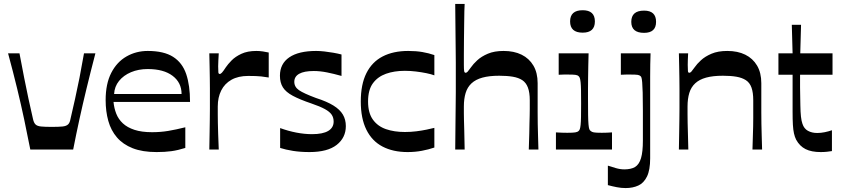

<svg xmlns="http://www.w3.org/2000/svg" viewBox="-20 -760 4275 976"><path d="M134 0Q119 -77 103 -152.5Q87 -228 67 -310.5Q47 -393 21 -489H79Q92 -420 103 -364Q114 -308 125 -257Q136 -206 148 -154Q152 -136 160.5 -127.5Q169 -119 188.5 -117Q208 -115 243 -115Q279 -115 298 -117Q317 -119 326 -127.5Q335 -136 338 -154Q350 -206 361.5 -257Q373 -308 384 -364Q395 -420 407 -489H465Q440 -393 420 -310.5Q400 -228 383.5 -152.5Q367 -77 352 0Z M776 13Q704 13 654.5 -6.5Q605 -26 574.5 -61.5Q544 -97 530.5 -145.5Q517 -194 517 -251Q517 -334 545.5 -389.5Q574 -445 623 -473Q672 -501 731 -501Q813 -501 860 -471Q907 -441 926.5 -383.5Q946 -326 946 -242H557Q560 -210 571 -182Q582 -154 604.5 -133Q627 -112 663.5 -100Q700 -88 753 -88Q796 -88 835 -94.5Q874 -101 922 -113V-8Q884 4 851 8.5Q818 13 776 13ZM903 -282Q903 -340 857.5 -374.5Q812 -409 731 -409Q684 -409 646 -393Q608 -377 585 -348.5Q562 -320 560 -282Z M1044 0Q1045 -49 1045.5 -86Q1046 -123 1046.5 -152.5Q1047 -182 1047 -207.5Q1047 -233 1047 -259Q1047 -284 1047 -310Q1047 -336 1046.5 -363.5Q1046 -391 1045.5 -421.5Q1045 -452 1044 -489H1092Q1091 -471 1090 -453Q1089 -435 1089 -423Q1089 -400 1090 -392Q1091 -384 1097 -384Q1102 -384 1108.5 -391Q1115 -398 1128 -418Q1138 -433 1157 -452.5Q1176 -472 1207 -486.5Q1238 -501 1283 -501Q1300 -501 1316.5 -498.5Q1333 -496 1346 -493V-366Q1330 -369 1307.5 -371.5Q1285 -374 1242 -374Q1191 -374 1156.5 -354.5Q1122 -335 1104.5 -300Q1087 -265 1087 -219Q1087 -198 1087 -178.5Q1087 -159 1087.5 -135Q1088 -111 1089 -79Q1090 -47 1092 0Z M1404 -8V-109Q1445 -94 1486.5 -86Q1528 -78 1566 -78Q1621 -78 1648.5 -94.5Q1676 -111 1676 -142Q1676 -162 1666 -177Q1656 -192 1631.5 -205.5Q1607 -219 1563 -234Q1504 -254 1468.5 -273Q1433 -292 1418 -316Q1403 -340 1403 -375Q1403 -436 1450.5 -468.5Q1498 -501 1587 -501Q1606 -501 1628.5 -498.5Q1651 -496 1674 -492Q1697 -488 1716 -483V-374Q1677 -385 1642 -392Q1607 -399 1575 -399Q1526 -399 1501 -385Q1476 -371 1476 -344Q1476 -318 1500 -301.5Q1524 -285 1586 -262Q1642 -244 1675 -223.5Q1708 -203 1723 -177.5Q1738 -152 1738 -119Q1738 -60 1691.5 -23.5Q1645 13 1553 13Q1507 13 1469.5 7Q1432 1 1404 -8Z M2052 13Q1978 13 1924.5 -15Q1871 -43 1842.5 -100.5Q1814 -158 1814 -244Q1814 -331 1842.5 -388Q1871 -445 1925 -473Q1979 -501 2055 -501Q2095 -501 2127 -495.5Q2159 -490 2188 -480V-377Q2172 -383 2147.5 -388Q2123 -393 2094.5 -396.5Q2066 -400 2038 -400Q1984 -400 1942 -385Q1900 -370 1875.5 -336.5Q1851 -303 1851 -244Q1851 -186 1875.5 -152Q1900 -118 1942 -103.5Q1984 -89 2038 -89Q2068 -89 2096 -92.5Q2124 -96 2148 -101Q2172 -106 2188 -110V-10Q2159 0 2124.5 6.5Q2090 13 2052 13Z M2294 0Q2295 -90 2295.5 -147Q2296 -204 2296.5 -238Q2297 -272 2297 -292Q2297 -312 2297 -326.5Q2297 -341 2297 -359Q2297 -382 2297 -400.5Q2297 -419 2297 -441Q2297 -463 2296.5 -498.5Q2296 -534 2295.5 -592Q2295 -650 2294 -740H2342Q2341 -732 2340.5 -703.5Q2340 -675 2339.5 -636.5Q2339 -598 2338.5 -557Q2338 -516 2338 -482Q2338 -448 2338 -430Q2338 -407 2339.5 -398.5Q2341 -390 2347 -390Q2352 -390 2357.5 -396Q2363 -402 2375 -419Q2385 -434 2406 -453.5Q2427 -473 2460 -487Q2493 -501 2540 -501Q2593 -501 2631.5 -482Q2670 -463 2691.5 -426.5Q2713 -390 2713 -337Q2713 -292 2713 -256Q2713 -220 2713 -189.5Q2713 -159 2713.5 -130.5Q2714 -102 2715 -70.5Q2716 -39 2717 0H2668Q2670 -49 2670.5 -81Q2671 -113 2671.5 -134Q2672 -155 2672.5 -171.5Q2673 -188 2673 -206Q2673 -224 2673 -250Q2673 -290 2663.5 -315Q2654 -340 2635 -352.5Q2616 -365 2587 -370Q2558 -375 2518 -375Q2467 -375 2432.5 -365.5Q2398 -356 2377 -336.5Q2356 -317 2347 -287.5Q2338 -258 2338 -219Q2338 -198 2338 -183.5Q2338 -169 2338.5 -150Q2339 -131 2340 -96Q2341 -61 2342 0Z M2806 0V-87Q2822 -86 2836 -85.5Q2850 -85 2864 -85Q2892 -85 2904 -87Q2916 -89 2921 -94Q2925 -97 2927.5 -104Q2930 -111 2931.5 -125.5Q2933 -140 2933.5 -165.5Q2934 -191 2934 -234Q2934 -275 2933.5 -301Q2933 -327 2931.5 -341.5Q2930 -356 2927.5 -363Q2925 -370 2921 -373Q2916 -378 2905 -379.5Q2894 -381 2870 -381Q2857 -381 2845.5 -381Q2834 -381 2820 -380V-489H2972Q2971 -459 2970.5 -427.5Q2970 -396 2969.5 -365.5Q2969 -335 2969 -307.5Q2969 -280 2969 -259Q2969 -207 2969.5 -176Q2970 -145 2971.5 -128Q2973 -111 2975.5 -104Q2978 -97 2983 -94Q2988 -89 2999 -87Q3010 -85 3039 -85Q3051 -85 3064 -85.5Q3077 -86 3091 -87V0ZM2942 -594Q2878 -594 2878 -651Q2878 -708 2942 -708Q3004 -708 3004 -651Q3004 -594 2942 -594Z M3254 -593Q3189 -593 3189 -649Q3189 -706 3254 -706Q3315 -706 3315 -649Q3315 -593 3254 -593ZM3070 82Q3088 88 3110.5 94.5Q3133 101 3154 101Q3170 101 3184 98Q3198 95 3208 89Q3229 76 3238.5 44Q3248 12 3248 -46Q3248 -137 3248 -196Q3248 -255 3247 -289.5Q3246 -324 3244.5 -341Q3243 -358 3241 -364.5Q3239 -371 3236 -373Q3231 -378 3221 -379.5Q3211 -381 3187 -381Q3174 -381 3162 -381Q3150 -381 3136 -380V-489H3287Q3286 -463 3285.5 -432.5Q3285 -402 3285 -370Q3285 -338 3285 -305.5Q3285 -273 3285 -244.5Q3285 -216 3285 -195Q3285 -162 3285 -137Q3285 -112 3285 -87Q3285 -62 3285 -30.5Q3285 1 3285 45Q3285 104 3269 137Q3253 170 3225 183Q3197 196 3160 196Q3138 196 3115 191.5Q3092 187 3070 181Z M3431 0Q3432 -49 3432.5 -86Q3433 -123 3433.5 -152.5Q3434 -182 3434 -207.5Q3434 -233 3434 -259Q3434 -285 3434 -310.5Q3434 -336 3433.5 -363.5Q3433 -391 3432.5 -422Q3432 -453 3431 -489H3478Q3477 -471 3476.5 -456Q3476 -441 3476 -430Q3476 -407 3477 -398.5Q3478 -390 3484 -390Q3489 -390 3494.5 -396Q3500 -402 3512 -419Q3522 -434 3543 -453.5Q3564 -473 3597 -487Q3630 -501 3677 -501Q3730 -501 3768.5 -482Q3807 -463 3828.5 -426.5Q3850 -390 3850 -337Q3850 -292 3850 -256Q3850 -220 3850 -189.5Q3850 -159 3850.5 -130.5Q3851 -102 3852 -70.5Q3853 -39 3854 0H3805Q3806 -37 3807 -65.5Q3808 -94 3808.5 -117Q3809 -140 3809 -160.5Q3809 -181 3809 -202.5Q3809 -224 3809 -250Q3809 -290 3800 -315Q3791 -340 3771.5 -352.5Q3752 -365 3723.5 -370Q3695 -375 3655 -375Q3604 -375 3569.5 -365.5Q3535 -356 3514 -336.5Q3493 -317 3484 -287.5Q3475 -258 3475 -219Q3475 -198 3475 -178.5Q3475 -159 3475.5 -135Q3476 -111 3477 -79Q3478 -47 3479 0Z M4152 13Q4105 13 4075 -2Q4045 -17 4027 -50Q4020 -64 4016 -82Q4012 -100 4010.5 -126Q4009 -152 4009 -192Q4009 -218 4009 -247.5Q4009 -277 4009 -304.5Q4009 -332 4009 -352Q4009 -372 4009 -380H3937V-489H4009L4005 -634H4052L4048 -489H4212V-380H4047Q4047 -362 4047 -345.5Q4047 -329 4047 -315Q4048 -261 4048.5 -225.5Q4049 -190 4051.5 -167.5Q4054 -145 4059 -131Q4067 -106 4087 -95Q4107 -84 4134 -84Q4153 -84 4172.5 -88Q4192 -92 4209 -98V8Q4198 10 4183 11.5Q4168 13 4152 13Z"/></svg>

Font: Ojuju SemiBold
Style: Regular
Weight: 600
Designer: Chisaokwu Joboson, Mirko Velimirovic
Foundry: Udi Foundry
Version: Version 1.000